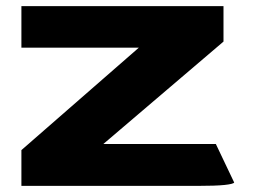

<svg xmlns="http://www.w3.org/2000/svg" viewBox="-20 -608 826 628"><path d="M50 -117 434 -452H50V-588H711V-472L318 -137H686L746 -11Q743 -6 714 -3Q685 0 626 0H50Z"/></svg>

Font: Gold Bold
Style: Regular
Weight: 400
Designer: jaiki
Version: Version 1.000